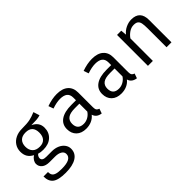

<svg xmlns="http://www.w3.org/2000/svg" viewBox="42 -1343 2315 2315"><g transform="rotate(-45 1200.0 -185.0)"><path d="M554 -503Q524 -493 489 -490.5Q454 -488 400 -488Q492 -446 492 -355Q492 -275 439 -225.5Q386 -176 294 -176Q247 -176 215 -187Q203 -178 195.5 -164Q188 -150 188 -136Q188 -91 258 -91H353Q405 -91 447.5 -72.5Q490 -54 514.5 -21Q539 12 539 52Q539 129 473.5 170.5Q408 212 288 212Q166 212 116 174Q66 136 66 53H142Q142 86 154.5 105.5Q167 125 198.5 134.5Q230 144 288 144Q373 144 413.5 122Q454 100 454 57Q454 21 421 1.5Q388 -18 336 -18H242Q177 -18 143 -46.5Q109 -75 109 -118Q109 -143 124 -167.5Q139 -192 167 -210Q122 -233 100.5 -268.5Q79 -304 79 -355Q79 -408 105.5 -449.5Q132 -491 179.5 -514.5Q227 -538 289 -538Q379 -538 426 -548Q473 -558 529 -582ZM165 -355Q165 -299 196.5 -265.5Q228 -232 290 -232Q346 -232 375.5 -264.5Q405 -297 405 -356Q405 -476 288 -476Q227 -476 196 -443.5Q165 -411 165 -355Z M1121 -48 1100 12Q1023 2 1004 -63Q976 -27 933.5 -8Q891 11 839 11Q760 11 714.5 -33Q669 -77 669 -151Q669 -232 732.5 -276Q796 -320 915 -320H993V-363Q993 -419 961 -443.5Q929 -468 868 -468Q808 -468 731 -441L708 -505Q801 -538 881 -538Q977 -538 1027.5 -493Q1078 -448 1078 -368V-115Q1078 -84 1088 -69.5Q1098 -55 1121 -48ZM993 -127V-262H917Q833 -262 796 -234Q759 -206 759 -152Q759 -52 860 -52Q899 -52 934.5 -72Q970 -92 993 -127Z M1721 -48 1700 12Q1623 2 1604 -63Q1576 -27 1533.5 -8Q1491 11 1439 11Q1360 11 1314.5 -33Q1269 -77 1269 -151Q1269 -232 1332.5 -276Q1396 -320 1515 -320H1593V-363Q1593 -419 1561 -443.5Q1529 -468 1468 -468Q1408 -468 1331 -441L1308 -505Q1401 -538 1481 -538Q1577 -538 1627.5 -493Q1678 -448 1678 -368V-115Q1678 -84 1688 -69.5Q1698 -55 1721 -48ZM1593 -127V-262H1517Q1433 -262 1396 -234Q1359 -206 1359 -152Q1359 -52 1460 -52Q1499 -52 1534.5 -72Q1570 -92 1593 -127Z M1900 -527H1972L1979 -453Q2010 -493 2057.5 -515.5Q2105 -538 2153 -538Q2301 -538 2301 -382V0H2217V-320Q2217 -379 2210.5 -410Q2204 -441 2185 -456Q2166 -471 2127 -471Q2084 -471 2046 -445Q2008 -419 1984 -383V0H1900Z"/></g></svg>

Font: FiraDG Mono
Style: Regular
Weight: 400
Designer: Carrois Corporate & Edenspiekermann AG
Foundry: Carrois Corporate GbR & Edenspiekermann AG
Version: Version 3.206